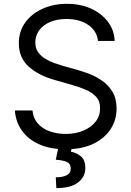

<svg xmlns="http://www.w3.org/2000/svg" viewBox="-20 -757 678 990"><path d="M318.4 12.7Q240.2 12.7 183.1 -12.5Q126 -37.6 93.5 -82.8Q61 -127.9 56.6 -187.5H147.5Q151.4 -146.5 175.5 -119.6Q199.7 -92.8 237.3 -79.6Q274.9 -66.4 318.4 -66.4Q368.7 -66.4 408.9 -83Q449.2 -99.6 472.7 -129.4Q496.1 -159.2 496.1 -199.2Q496.1 -235.4 475.6 -257.8Q455.1 -280.3 422.1 -294.4Q389.2 -308.6 350.6 -319.3L261.7 -344.7Q176.3 -369.1 126.7 -414.8Q77.1 -460.4 77.1 -534.2Q77.1 -595.2 110.1 -640.9Q143.1 -686.5 199.5 -711.9Q255.9 -737.3 325.2 -737.3Q395.5 -737.3 450.2 -712.2Q504.9 -687 537.1 -643.8Q569.3 -600.6 571.3 -545.9H485.4Q479 -599.6 433.8 -629.4Q388.7 -659.2 322.3 -659.2Q274.4 -659.2 238.3 -643.6Q202.1 -627.9 182.1 -600.6Q162.1 -573.2 162.1 -538.1Q162.1 -508.8 176.3 -488.5Q190.4 -468.3 212.4 -454.6Q234.4 -440.9 258.5 -432.4Q282.7 -423.8 302.7 -418L376 -397.5Q404.3 -389.6 439.2 -376.5Q474.1 -363.3 506.6 -340.8Q539.1 -318.4 560.1 -283.4Q581.1 -248.5 581.1 -197.3Q581.1 -138.7 550.3 -91.1Q519.5 -43.5 460.9 -15.4Q402.3 12.7 318.4 12.7ZM282.2 -2.9H351.6L345.7 25.4Q373.5 29.8 396.7 48.8Q419.9 67.9 419.9 109.4Q419.9 155.3 382.1 184.1Q344.2 212.9 270.5 212.9L267.6 157.2Q300.8 157.7 322.8 147.2Q344.7 136.7 344.7 112.3Q344.7 87.9 326.4 78.9Q308.1 69.8 267.6 66.4Z"/></svg>

Font: Inter V
Style: 
Weight: 400
Designer: Rasmus Andersson
Foundry: rsms
Version: Version 4.000;git-a3f224843